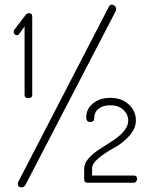

<svg xmlns="http://www.w3.org/2000/svg" viewBox="-20 -788 648 828"><path d="M86 -378V-674L63 -642Q59 -636 53 -636Q47 -636 43 -640.5Q39 -645 39 -650Q39 -658 46 -665L91 -724Q96 -731 105 -731Q119 -731 119 -718V-378Q119 -365 103 -365Q86 -365 86 -378ZM352 -282Q352 -319 381.5 -342.5Q411 -366 456 -366Q504 -366 535 -338Q566 -310 566 -269Q566 -233 536.5 -201Q507 -169 471.5 -150Q436 -131 406.5 -107Q377 -83 377 -61V-31H558Q571 -31 571 -16Q571 -10 567 -5Q563 0 558 0H359Q343 0 343 -13V-61Q343 -84 362.5 -105.5Q382 -127 410 -145Q438 -163 466 -181Q494 -199 513.5 -221.5Q533 -244 533 -268Q533 -294 512.5 -314Q492 -334 455 -334Q424 -334 405 -319Q386 -304 386 -275Q386 -262 368 -262Q352 -262 352 -282ZM478 -738 90 9Q84 20 73 20Q57 20 57 5Q57 -1 59 -4L450 -760Q454 -768 463 -768Q469 -768 475 -762.5Q481 -757 481 -749Q481 -744 478 -738Z"/></svg>

Font: Dosis
Style: ExtraLight
Weight: 250
Designer: Edgar Tolentino, Pablo Impallari, Igino Marini
Foundry: Edgar Tolentino, Pablo Impallari, Igino Marini
Version: Version 1.007